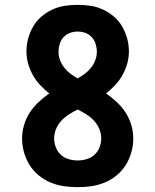

<svg xmlns="http://www.w3.org/2000/svg" viewBox="-20 -763 640 791"><path d="M300 8Q271 8 243 4Q215 0 188.5 -11Q162 -22 139.5 -40.5Q117 -59 102 -83Q87 -107 79 -135Q71 -163 71 -192Q71 -220 79 -247.5Q87 -275 102.5 -299Q118 -323 139 -342.5Q160 -362 183 -378Q163 -394 145.5 -412.5Q128 -431 115.5 -453.5Q103 -476 96 -500.5Q89 -525 89 -551Q89 -578 96 -604Q103 -630 116.5 -653.5Q130 -677 150.5 -694.5Q171 -712 195.5 -723.5Q220 -735 246.5 -739Q273 -743 300 -743Q327 -743 353.5 -739Q380 -735 404.5 -723.5Q429 -712 449.5 -694.5Q470 -677 483.5 -653.5Q497 -630 504 -604Q511 -578 511 -551Q511 -525 504 -500.5Q497 -476 484.5 -453.5Q472 -431 454.5 -412.5Q437 -394 417 -378Q440 -362 461 -342.5Q482 -323 497.5 -299Q513 -275 521 -247.5Q529 -220 529 -192Q529 -163 521 -135Q513 -107 498 -83Q483 -59 460.5 -40.5Q438 -22 411.5 -11Q385 0 357 4Q329 8 300 8ZM300 -440Q316 -449 330 -459.5Q344 -470 355 -484Q366 -498 372.5 -515Q379 -532 379 -550Q379 -566 374 -582Q369 -598 358 -610Q347 -622 331.5 -627.5Q316 -633 300 -633Q284 -633 268.5 -627.5Q253 -622 242 -610Q231 -598 226 -582Q221 -566 221 -550Q221 -532 227.5 -515Q234 -498 245 -484Q256 -470 270 -459.5Q284 -449 300 -440ZM300 -102Q319 -102 337.5 -107.5Q356 -113 369.5 -125.5Q383 -138 390 -156Q397 -174 397 -192Q397 -213 389 -232Q381 -251 367 -266Q353 -281 335.5 -292Q318 -303 300 -312Q282 -303 264.5 -292Q247 -281 233 -266Q219 -251 211 -232Q203 -213 203 -192Q203 -174 210 -156Q217 -138 230.5 -125.5Q244 -113 262.5 -107.5Q281 -102 300 -102Z"/></svg>

Font: Iosevka Aile Extrabold
Style: Regular
Weight: 800
Designer: Belleve Invis
Foundry: Belleve Invis
Version: Version 27.3.5; ttfautohint (v1.8.4)